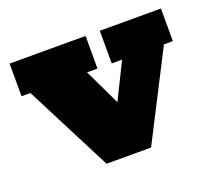

<svg xmlns="http://www.w3.org/2000/svg" viewBox="-79 -505 678 608"><g transform="rotate(-20 260.0 -201.5)"><path d="M185 0 35 -293H5V-403H261V-293H226L310 -117H257L344 -293H309V-403H515V-293H485L335 0Z"/></g></svg>

Font: Rokkitt Black
Style: Regular
Weight: 900
Designer: Vernon Adams
Foundry: Vernon Adams
Version: Version 3.103